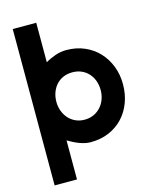

<svg xmlns="http://www.w3.org/2000/svg" viewBox="-136 -827 880 1114"><g transform="rotate(-15 304.5 -270.5)"><path d="M452.1 -266.1Q452.1 -295.9 442.9 -321.8Q433.6 -347.7 416.3 -366.9Q398.9 -386.2 374.3 -397.2Q349.6 -408.2 318.8 -408.2Q288.1 -408.2 263.4 -397.2Q238.8 -386.2 221.7 -366.9Q204.6 -347.7 195.3 -321.8Q186 -295.9 186 -266.1Q186 -237.3 195.6 -211.4Q205.1 -185.5 222.4 -166Q239.7 -146.5 264.2 -135.3Q288.6 -124 318.8 -124Q348.6 -124 373.3 -135.3Q397.9 -146.5 415.5 -166Q433.1 -185.5 442.6 -211.4Q452.1 -237.3 452.1 -266.1ZM50.8 -740.2H191.9V-502.9Q220.7 -520 252.9 -531Q285.2 -542 318.8 -542Q377.9 -542 427.2 -520.8Q476.6 -499.5 511.7 -462.2Q546.9 -424.8 566.4 -374.5Q585.9 -324.2 585.9 -266.1Q585.9 -206.5 566.9 -156Q547.9 -105.5 512.9 -68.1Q478 -30.8 428.7 -9.8Q379.4 11.2 318.8 11.2Q301.3 11.2 283.7 7.3Q266.1 3.4 249.3 -3.2Q232.4 -9.8 216.3 -18.1Q200.2 -26.4 185.1 -35.2V199.2H50.8Z"/></g></svg>

Font: Righteous
Style: Regular
Weight: 400
Version: Version 1.000